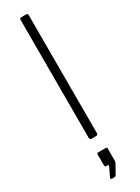

<svg xmlns="http://www.w3.org/2000/svg" viewBox="-257 -760 740 1015"><g transform="rotate(-30 113.0 -252.5)"><path d="M138 -13Q138 -6 135.5 -3Q133 0 125 0H100Q88 0 88 -11V-731Q88 -742 98 -742H128Q138 -742 138 -731ZM85 237Q82 237 80.5 234Q79 231 80 228L106 174Q108 169 107 166.5Q106 164 102 164H94Q85 164 85 154V89Q85 80 92 80H140Q147 80 147 87V164Q147 165 146.5 167.5Q146 170 146 171L113 230Q111 234 108 235.5Q105 237 98 237Z"/></g></svg>

Font: Libre Franklin ExtraLight
Style: Regular
Weight: 250
Designer: Pablo Impallari, Rodrigo Fuenzalida, Nhung Nguyen
Foundry: Impallari Type
Version: Version 3.000